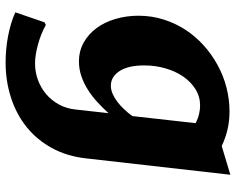

<svg xmlns="http://www.w3.org/2000/svg" viewBox="-98 -472 842 685"><g transform="rotate(90 322.5 -129.0)"><path d="M418.9 -406.2Q403.8 -414.6 387.2 -418.5Q370.6 -422.4 356 -422.4Q324.2 -422.4 297.9 -406Q271.5 -389.6 252.7 -362.3Q233.9 -335 223.4 -298.8Q212.9 -262.7 212.9 -223.1Q212.9 -165.5 233.2 -134.8Q253.4 -104 285.2 -104Q299.3 -104 313.7 -110.1Q328.1 -116.2 342 -126.7Q356 -137.2 369.1 -151.1Q382.3 -165 393.6 -180.7ZM544.4 -14.2Q536.6 53.7 507.3 106.9Q478 160.2 432.4 196.8Q386.7 233.4 327.6 252.4Q268.6 271.5 201.7 271.5Q178.7 271.5 155 269.3Q131.3 267.1 108.2 262.7Q85 258.3 63.2 251.7Q41.5 245.1 23.4 236.8L59.1 132.8L68.4 127.9Q85 137.2 103 144.3Q121.1 151.4 138.9 156.2Q156.7 161.1 173.8 163.8Q190.9 166.5 206.1 166.5Q236.8 166.5 265.1 156Q293.5 145.5 315.7 126.5Q337.9 107.4 352.3 81.1Q366.7 54.7 370.1 22.9L383.3 -95.7Q364.3 -74.7 343.5 -55.7Q322.8 -36.6 299.6 -22Q276.4 -7.3 251.2 1.2Q226.1 9.8 199.2 9.8Q161.1 9.8 130.9 -7.3Q100.6 -24.4 79.3 -53.5Q58.1 -82.5 46.9 -121.1Q35.6 -159.7 35.6 -202.6Q35.6 -249 48.8 -291.3Q62 -333.5 85.4 -369.6Q108.9 -405.8 141.1 -434.8Q173.3 -463.9 211.2 -484.6Q249 -505.4 291.3 -516.4Q333.5 -527.3 377 -527.3Q412.6 -527.3 443.4 -519.8Q474.1 -512.2 500.5 -499.5L603 -530.3Z"/></g></svg>

Font: Proza Libre
Style: Bold Italic
Weight: 700
Designer: Jasper de Waard
Foundry: Jasper de Waard
Version: Version 1.000; ttfautohint (v1.4.1.8-43bc)